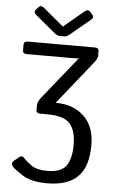

<svg xmlns="http://www.w3.org/2000/svg" viewBox="-60 -741 599 986"><g transform="rotate(5 239.5 -248.0)"><path d="M91.3 -651.9Q74.2 -666 85.4 -678.7L98.6 -693.8Q109.9 -706.5 126.5 -692.9L231 -605.5H231.9L336.4 -692.9Q353 -706.5 364.3 -693.8L377.4 -678.7Q388.7 -666 371.6 -651.9L271 -568.4Q255.9 -555.7 243.7 -555.7H219.2Q207 -555.7 191.9 -568.4ZM37.6 132.3Q27.3 114.7 38.6 105.5L67.9 81.5Q82.5 69.3 98.1 90.8Q101.1 94.7 130.4 117.4Q159.7 140.1 214.8 140.1Q287.1 140.1 313.5 103.8Q339.8 67.4 339.8 -6.8Q339.8 -76.2 309.1 -112.8Q278.3 -149.4 192.9 -149.4H156.2Q134.3 -149.4 134.3 -166.5V-191.4Q134.3 -209 151.4 -230.5L326.2 -448.2V-449.2Q311.5 -448.2 296.9 -448.2H60.5Q38.6 -448.2 38.6 -465.3V-495.6Q38.6 -512.7 60.5 -512.7H403.3Q425.3 -512.7 425.3 -495.6V-472.7Q425.3 -457 407.2 -434.6L230.5 -213.9V-211.9Q320.8 -211.9 375.7 -159.4Q430.7 -106.9 430.7 -10.7Q430.7 99.6 378.7 151.6Q326.7 203.6 219.7 203.6Q134.8 203.6 88.1 171.4Q41.5 139.2 37.6 132.3Z"/></g></svg>

Font: Istok
Style: Regular
Weight: 500
Designer: Andrey V. Panov
Foundry: Andrey V. Panov
Version: Version 1.0.3